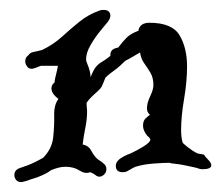

<svg xmlns="http://www.w3.org/2000/svg" viewBox="-20 -311 452 388"><path d="M23 57Q16 57 12.5 52.5Q9 48 9 43Q9 33 19 29L36 23Q44 20 52 16Q60 12 67 8Q85 -10 87.5 -33.5Q90 -57 89.5 -78Q89 -99 98 -111Q84 -122 84 -132Q84 -140 90 -144Q91 -152 93.5 -161.5Q96 -171 97 -178H63Q59 -177 56 -175.5Q53 -174 49 -173Q48 -173 47 -172.5Q46 -172 44 -172Q38 -172 34.5 -177Q31 -182 31 -187Q31 -195 37 -199Q41 -205 48 -206Q53 -207 57 -208Q61 -209 65 -210Q88 -221 105.5 -237Q123 -253 141 -267.5Q159 -282 182 -290Q185 -291 189 -291Q203 -291 203 -279Q203 -274 198 -267Q192 -260 181.5 -247Q171 -234 162.5 -219Q154 -204 154 -191Q154 -189 154.5 -187Q155 -185 156 -183Q163 -167 163 -155Q169 -170 174 -176Q179 -182 186 -186Q193 -190 203 -198V-200Q203 -211 215 -214L219 -215Q227 -226 235.5 -234.5Q244 -243 260 -249V-251Q264 -265 282 -265Q328 -265 343 -239.5Q358 -214 358 -177Q358 -146 352 -111Q346 -76 346 -48Q346 -34 349 -23Q350 -21 359.5 -13.5Q369 -6 379 -1L384 0L390 1L393 2Q393 4 400 11Q407 18 407 23Q407 31 389 31Q385 31 381 29.5Q377 28 372 27Q362 25 353 23Q344 21 334 20L326 19Q325 19 324 18.5Q323 18 323 18Q311 18 290.5 19.5Q270 21 254 26Q249 28 245 30.5Q241 33 237 35Q234 37 228 37Q214 37 214 24Q214 17 221 11Q230 4 244 -1Q257 -7 270 -15Q283 -23 284 -29Q283 -31 281.5 -33Q280 -35 278 -36Q269 -47 269 -57Q269 -67 274.5 -72Q280 -77 283 -79Q277 -84 277 -92Q277 -103 283.5 -116.5Q290 -130 290 -139Q290 -154 284 -164Q278 -174 271.5 -183Q265 -192 263 -205Q256 -201 248.5 -196.5Q241 -192 233 -188Q228 -183 222.5 -178Q217 -173 210 -168Q206 -165 202 -162Q198 -159 193 -154Q188 -141 185.5 -136Q183 -131 170 -120Q159 -110 155 -103V-100Q155 -97 155.5 -93.5Q156 -90 156 -87Q156 -70 152.5 -53Q149 -36 147 -19Q159 -17 165 -5.5Q171 6 179 12Q185 15 190 20Q195 24 195 31Q195 37 190.5 41.5Q186 46 181 46Q176 46 172 42Q166 38 162 37Q152 41 140.5 33.5Q129 26 112 26Q105 26 97.5 28Q90 30 83 33Q78 37 71 40.5Q64 44 56 47L47 50Q43 51 38 53Q33 55 28 56Q27 56 26 56.5Q25 57 23 57Z"/></svg>

Font: RU Serius
Style: Regular
Weight: 400
Designer: Robert E. Leuschke
Foundry: Robert E. Leuschke
Version: Version 1.011; ttfautohint (v1.8.3)